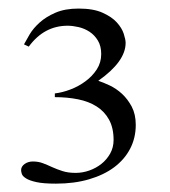

<svg xmlns="http://www.w3.org/2000/svg" viewBox="-20 -820 400 453"><path d="M36.6 -715.3Q41.5 -724.6 50 -739Q58.6 -753.4 73.5 -766.8Q88.4 -780.3 110.8 -790Q133.3 -799.8 165.5 -799.8Q200.2 -799.8 221.9 -790Q243.7 -780.3 255.6 -767.1Q267.6 -753.9 272 -740.2Q276.4 -726.6 276.4 -718.8Q276.4 -674.8 211.9 -629.4Q223.6 -625.5 238.8 -618.4Q253.9 -611.3 267.6 -598.9Q281.2 -586.4 290.8 -568.4Q300.3 -550.3 300.3 -525.4Q300.3 -494.6 287.1 -469.2Q273.9 -443.8 249.5 -425.5Q225.1 -407.2 190.2 -397Q155.3 -386.7 111.8 -386.7Q82 -386.7 65.7 -390.4Q49.3 -394 41.3 -399.2Q33.2 -404.3 31.5 -409.7Q29.8 -415 29.8 -418.5Q29.8 -427.2 38.1 -433.1Q46.4 -439 57.6 -439Q70.8 -439 81.5 -434.8Q92.3 -430.7 103.5 -425.5Q114.7 -420.4 127.7 -416.3Q140.6 -412.1 158.7 -412.1Q174.8 -412.1 190.7 -417.7Q206.5 -423.3 219.2 -433.3Q231.9 -443.4 240 -457.8Q248 -472.2 248 -489.7Q248 -518.1 237.3 -537.6Q226.6 -557.1 208 -568.8Q189.5 -580.6 164.1 -585.7Q138.7 -590.8 109.4 -590.8V-599.6Q127 -601.6 146.2 -608.9Q165.5 -616.2 181.6 -628.2Q197.8 -640.1 208.3 -656.2Q218.8 -672.4 218.8 -692.4Q218.8 -711.4 210.9 -724.4Q203.1 -737.3 191.2 -745.1Q179.2 -752.9 165.3 -756.1Q151.4 -759.3 139.6 -759.3Q84 -759.3 47.9 -710Z"/></svg>

Font: Tai Heritage Pro
Style: Regular
Weight: 400
Designer: Faah Baccam, Walt Agee, Victor Gaultney, Annie Olsen
Foundry: SIL International
Version: Version 2.600